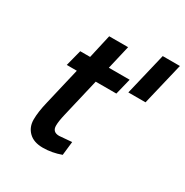

<svg xmlns="http://www.w3.org/2000/svg" viewBox="-161 -817 926 959"><g transform="rotate(30 302.0 -337.0)"><path d="M604 -685 546 -442H447L505 -685ZM217 -118Q217 -81 256 -81L328 -87L319 -8Q267 11 214.5 11Q162 11 133.5 -17Q105 -45 105 -88.5Q105 -132 120 -194L170 -407H112L136 -500H193L224 -637H333L301 -500H421L398 -407H279L227 -185Q217 -143 217 -118Z"/></g></svg>

Font: Titillium Web SemiBold
Style: Italic
Weight: 600
Italic angle: -13°
Version: Version 1.002;PS 57.000;hotconv 1.0.70;makeotf.lib2.5.55311